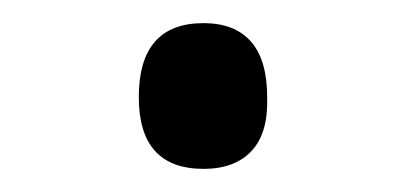

<svg xmlns="http://www.w3.org/2000/svg" viewBox="-20 -353 353 166"><path d="M156 -207Q128 -207 114 -222.5Q100 -238 100 -269Q100 -301 114 -317Q128 -333 156 -333Q183 -333 197 -317Q211 -301 211 -269Q212 -238 197.5 -222.5Q183 -207 156 -207Z"/></svg>

Font: Playwrite HU
Style: Regular
Weight: 400
Designer: Veronika Burian, José Scaglione
Foundry: TypeTogether
Version: Version 1.002